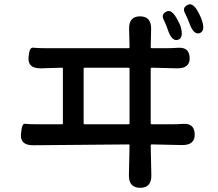

<svg xmlns="http://www.w3.org/2000/svg" viewBox="-20 -851 1040 916"><path d="M649 45Q594 45 595 -15L598 -157Q598 -162 593 -162L138 -158Q76 -158 80 -210Q84 -263 98.5 -260.5Q113 -258 168 -258H275Q280 -258 280 -263V-523Q280 -528 275 -528L175 -525Q113 -524 116 -575Q119 -626 138 -623.5Q157 -621 205 -621H593Q598 -621 598 -626L596 -712Q594 -773 648 -773Q702 -773 701 -713L699 -626Q699 -621 704 -621H771Q800 -621 829 -623Q883 -627 885 -575Q886 -524 825 -525L704 -528Q699 -528 699 -523V-263Q699 -258 704 -258H795Q824 -258 853 -260Q907 -264 909 -211Q910 -158 849 -159L704 -162Q699 -162 699 -157L702 -15Q703 45 649 45ZM379 -263Q379 -258 384 -258H593Q598 -258 598 -263V-523Q598 -528 593 -528H384Q379 -528 379 -523ZM829 -661Q800 -652 781 -708Q773 -733 760.5 -758Q748 -783 774 -796Q800 -809 827 -756Q840 -731 841 -727Q858 -670 829 -661ZM933 -693Q904 -683 884 -739Q874 -766 861.5 -790.5Q849 -815 876 -828Q902 -841 929 -787Q939 -767 941 -760Q962 -704 933 -693Z"/></svg>

Font: Resource Han Rounded CN Medium
Style: Regular
Weight: 500
Designer: Cyano Hao (round all glyphs); Ryoko NISHIZUKA 西塚涼子 (kana, bopomofo & ideographs); Paul D. Hunt (Latin, Greek & Cyrillic)
Foundry: Cyano Hao
Version: 0.990